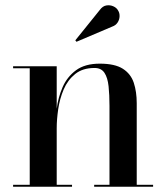

<svg xmlns="http://www.w3.org/2000/svg" viewBox="-20 -713 634 733"><path d="M196.5 -460V-7.5H255V0H30V-7.5H93.5V-452.5H30V-460ZM502 -319V-7.5H564.5V0H339.5V-7.5H398V-309Q398 -351 394.5 -383.8Q391 -416.5 378.8 -435Q366.5 -453.5 341 -453.5Q295.5 -453.5 267 -430.5Q238.5 -407.5 223.2 -371.8Q208 -336 202.2 -296.2Q196.5 -256.5 196.5 -223.5L191 -220Q191 -255 196.5 -298Q202 -341 219 -380.2Q236 -419.5 270.2 -444.8Q304.5 -470 361 -470Q418.5 -470 449 -450.5Q479.5 -431 490.8 -396.8Q502 -362.5 502 -319ZM272 -553.5 267.5 -559 361 -675Q372 -690 386 -692.2Q400 -694.5 412.5 -689Q425 -683.5 430.5 -673.5Q437 -663.5 436.5 -650.5Q436 -637.5 428.8 -626.8Q421.5 -616 408.5 -611.5Z"/></svg>

Font: BodoniModa_28ptMedium
Style: Regular
Weight: 500
Designer: Owen Earl
Foundry: indestructible type
Version: Version 2.004